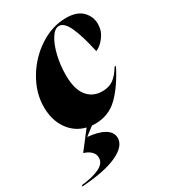

<svg xmlns="http://www.w3.org/2000/svg" viewBox="-202 -614 852 960"><g transform="rotate(-30 223.5 -134.5)"><path d="M335 -520Q397 -520 428 -489Q459 -458 459 -414Q459 -375 435.5 -343.5Q412 -312 384 -300Q363 -397 339 -450Q315 -503 285 -503Q260 -503 238.5 -469Q217 -435 204.5 -381.5Q192 -328 192 -273Q192 -191 224 -151Q256 -111 311 -111Q349 -111 374.5 -129Q400 -147 424 -187H432Q385 -94 331 -41Q277 12 197 12Q185 12 179 11L132 47L131 49Q191 54 225.5 74.5Q260 95 260 129Q260 176 190.5 209Q121 242 -14 251V244Q48 238 88.5 219.5Q129 201 129 167Q129 146 113.5 131Q98 116 74 109V106L151 6Q90 -9 53.5 -61Q17 -113 17 -189Q17 -270 62.5 -347Q108 -424 181.5 -472Q255 -520 335 -520Z"/></g></svg>

Font: Nyght Serif Dark Italic
Style: Regular
Weight: 800
Italic angle: -16°
Designer: Maksym Kobuzan
Version: Version 0.400